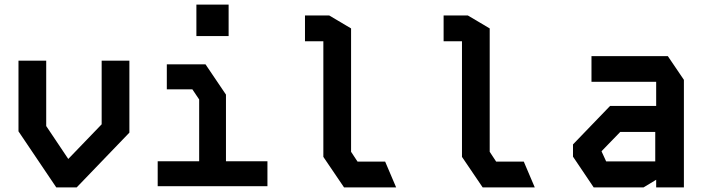

<svg xmlns="http://www.w3.org/2000/svg" viewBox="-20 -811 3040 831"><path d="M420 -548.5V-273L275.5 -123L180 -265.5V-548.5H60V-242.5L223.5 0H312L540 -237V-548.5Z M702 -532.5H869.5L958 -401.5V-113H1137.5V-5H662.5V-113H842V-380.5L812.5 -424.5H702ZM830 -655V-791H969.5V-655Z M1300 -744V-632.5H1379.5V-132L1469 0H1694.5L1647 -111.5H1527.5L1499.5 -154V-688L1405 -744Z M1900 -744V-632.5H1979.5V-132L2069 0H2294.5L2247 -111.5H2127.5L2099.5 -154V-688L2005 -744Z M2540 -568V-457H2820V-352.5H2620.5L2460 -186V-133L2549.5 0H2765.5L2820 -33V0H2940V-465.5L2870.5 -568ZM2584 -155V-157L2664.5 -240H2816V-112.5H2603.5Z"/></svg>

Font: Kode
Style: Regular
Weight: 400
Monospace: yes
Designer: Isa Ozler
Foundry: Kadena LLC
Version: Version 1.000;gftools[0.9.28]